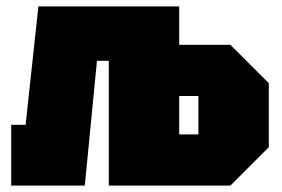

<svg xmlns="http://www.w3.org/2000/svg" viewBox="-20 -580 880 600"><path d="M15 0V-190H60L100 -560H540V-440H700L820 -320V-120L700 0H320V-390H283L245 0ZM540 -160H600V-280H540Z"/></svg>

Font: Tektur Condensed Black
Style: Regular
Weight: 900
Width: 3
Designer: Adam Jagosz
Foundry: Adam Jagosz
Version: Version 1.005;gftools[0.9.30]